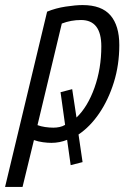

<svg xmlns="http://www.w3.org/2000/svg" viewBox="-51 -553 526 758"><path d="M-31 185 135 -507Q169 -521 208.5 -527Q248 -533 275 -533Q350 -533 385 -492.5Q420 -452 420 -375Q420 -297 398.5 -228Q377 -159 341 -106Q305 -53 259 -22L275 87L228 99L214 -1Q184 11 152 11Q137 11 118.5 8.5Q100 6 83 0L38 185ZM160 -49Q172 -49 184 -51.5Q196 -54 206 -60L188 -189L234 -201L251 -89Q295 -131 322 -206.5Q349 -282 349 -370Q349 -474 269 -474Q229 -474 193 -460L97 -59Q110 -54 127 -51.5Q144 -49 160 -49Z"/></svg>

Font: Ubuntu Sans Condensed
Style: Italic
Weight: 400
Width: 3
Italic angle: -13.5°
Designer: Dalton Maag Ltd
Foundry: Dalton Maag Ltd
Version: Version 1.006; ttfautohint (v1.8.4.7-5d5b)